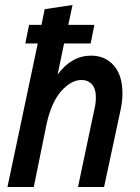

<svg xmlns="http://www.w3.org/2000/svg" viewBox="-20 -753 563 773"><path d="M82 -578 97 -653H147L160 -716L272 -733L255 -653H360L345 -578H238L212 -453Q268 -529 347 -529Q403 -529 438 -489.5Q473 -450 473 -377Q473 -347 466 -313L399 0H294L360 -313Q363 -325 364.5 -337Q366 -349 366 -361Q366 -396 350 -413.5Q334 -431 308 -431Q266 -431 226 -385.5Q186 -340 167 -251L116 0H10L132 -578Z"/></svg>

Font: Radio Canada Condensed Medium
Style: Italic
Weight: 500
Width: 3
Italic angle: -12°
Designer: Charles Daoud, Etienne Aubert Bonn, Alexandre Saumier Demers, Jacques Le Bailly
Foundry: Radio-Canada
Version: Version 2.104; ttfautohint (v1.8.4.7-5d5b);gftools[0.9.28.de